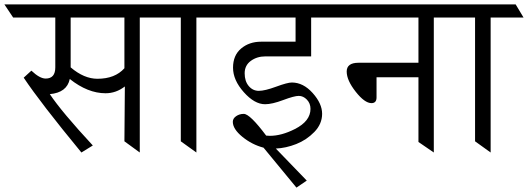

<svg xmlns="http://www.w3.org/2000/svg" viewBox="-78 -695 2406 875"><path d="M403 -270Q322 -270 240 -335Q227 -273 149 -266Q204 -184 345 -32L293 0Q106 -227 30 -341L65 -373Q103 -337 130 -337Q174 -337 174 -388V-615H-18L-58 -675H672L713 -615H559V0L489 -51L491 -301Q451 -270 403 -270ZM244 -615V-388Q305 -336 366 -336Q446 -336 489 -384V-615Z M817 -615V0L746 -51V-615H631L595 -675H931L967 -615Z M1179 -18 1320 128 1273 160 1123 -22Q1070 -36 1026.5 -71.5Q983 -107 983 -140Q983 -155 998 -165.5Q1013 -176 1033 -176Q1061 -176 1135 -77Q1144 -76 1152 -76Q1205 -76 1266 -107Q1337 -143 1337 -199Q1337 -224 1320.5 -241Q1304 -258 1283.5 -258Q1263 -258 1212.5 -239Q1162 -220 1130 -220Q1082 -220 1033 -275Q984 -330 984 -386.5Q984 -443 1021 -474Q1058 -505 1112 -505H1269V-615H907L865 -675H1467L1507 -615H1340V-438H1131Q1093 -438 1065 -417.5Q1037 -397 1037 -361Q1037 -325 1055.5 -303Q1074 -281 1101.5 -281Q1129 -281 1180.5 -300Q1232 -319 1252 -319Q1304 -319 1347 -271Q1390 -223 1390 -176.5Q1390 -130 1354.5 -93.5Q1319 -57 1272 -38.5Q1225 -20 1179 -18Z M1829 -343H1638V-251Q1638 -225 1615 -225Q1584 -225 1543 -277Q1502 -329 1502 -369Q1502 -409 1556 -409H1829V-615H1435L1395 -675H2013L2054 -615H1899V0L1829 -48Z M2158 -615V0L2087 -51V-615H1972L1936 -675H2272L2308 -615Z"/></svg>

Font: Halant
Style: Regular
Weight: 400
Designer: Hitesh Malaviya (Devanagari), Satya Rajpurohit (Latin)
Foundry: Indian Type Foundry
Version: Version 1.101;PS 1.0;hotconv 1.0.78;makeotf.lib2.5.61930; tt